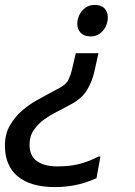

<svg xmlns="http://www.w3.org/2000/svg" viewBox="-28 -564 548 780"><path d="M340 -416Q315 -416 300.5 -430Q286 -444 286 -468Q286 -486 294.5 -503.5Q303 -521 319 -532.5Q335 -544 356 -544Q383 -544 396.5 -530Q410 -516 410 -492Q410 -474 401.5 -456.5Q393 -439 377.5 -427.5Q362 -416 340 -416ZM-8 28Q-8 -19 12 -54Q32 -89 61 -114Q90 -139 118.5 -155Q147 -171 164 -180L216 -208Q242 -222 251 -242Q260 -262 264 -280L280 -348H372L356 -276Q347 -234 326 -199Q305 -164 260 -140L192 -104Q174 -95 150.5 -78Q127 -61 109.5 -36Q92 -11 92 24Q92 69 122 90.5Q152 112 204 112Q255 112 293 102.5Q331 93 372 72H380L364 160Q316 181 275.5 188.5Q235 196 196 196Q96 196 44 152.5Q-8 109 -8 28Z"/></svg>

Font: Kufam
Style: Italic
Weight: 400
Italic angle: -11°
Designer: Artur Schmal
Foundry: Original Type
Version: Version 1.301; ttfautohint (v1.8.3)